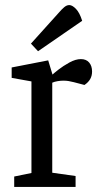

<svg xmlns="http://www.w3.org/2000/svg" viewBox="-20 -737 396 757"><path d="M36 0V-41L104 -55V-416L26 -430V-471L170 -499L187 -443Q192 -448 210.5 -462.5Q229 -477 253.5 -490.5Q278 -504 299 -504Q320 -504 331.5 -490.5Q343 -477 343 -455Q343 -438 335.5 -425Q328 -412 313 -402L271 -413Q259 -416 250 -417.5Q241 -419 230 -419Q219 -419 207 -417Q195 -415 186 -411V-56L278 -43V0ZM130 -535 102 -565 211 -686Q223 -700 233 -708.5Q243 -717 253 -717Q265 -717 279.5 -702Q294 -687 304 -655Z"/></svg>

Font: Faustina Light
Style: Regular
Weight: 400
Version: Version 1.200